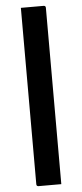

<svg xmlns="http://www.w3.org/2000/svg" viewBox="-61 -793 422 986"><g transform="rotate(-5 150.0 -300.0)"><path d="M86 -760H203Q214 -760 214 -749V160H97Q86 160 86 149Z"/></g></svg>

Font: Recursive Sn Lnr St SmB
Style: Regular
Weight: 600
Version: Version 1.079;hotconv 1.0.112;makeotfexe 2.5.65598; ttfautoh